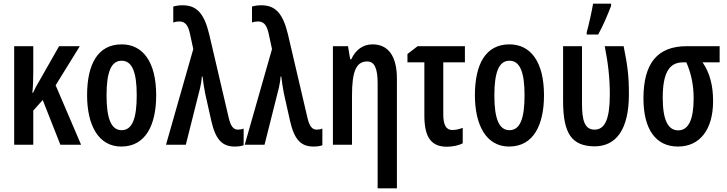

<svg xmlns="http://www.w3.org/2000/svg" viewBox="-20 -796 3998 1056"><path d="M419 -542H305L193 -345C183 -329 171 -307 162 -286H158C162 -322 163 -362 163 -405V-542H58V0H163V-188L215 -246L312 0H426L286 -327Z M839 -272C839 -454 767 -552 649 -552C518 -552 459 -443 459 -272C459 -110 520 10 647 10C783 10 839 -112 839 -272ZM566 -271C566 -399 591 -462 649 -462C707 -462 732 -399 732 -272C732 -143 707 -80 649 -80C591 -80 566 -145 566 -271Z M893 0H1002L1081 -314C1085 -332 1089 -354 1090 -375H1094C1098 -345 1102 -313 1108 -284L1142 -132C1165 -31 1200 10 1271 10C1289 10 1306 8 1320 3V-89C1311 -85 1301 -83 1289 -83C1264 -83 1249 -101 1238 -148L1130 -610C1102 -725 1060 -767 984 -767C964 -767 947 -764 933 -760V-672C942 -676 954 -678 967 -678C1004 -678 1017 -648 1026 -605L1043 -526Z M1326 0H1435L1514 -314C1518 -332 1522 -354 1523 -375H1527C1531 -345 1535 -313 1541 -284L1575 -132C1598 -31 1633 10 1704 10C1722 10 1739 8 1753 3V-89C1744 -85 1734 -83 1722 -83C1697 -83 1682 -101 1671 -148L1563 -610C1535 -725 1493 -767 1417 -767C1397 -767 1380 -764 1366 -760V-672C1375 -676 1387 -678 1400 -678C1437 -678 1450 -648 1459 -605L1476 -526Z M2029 -552C1977 -552 1936 -523 1912 -470H1906L1894 -542H1811V0H1916V-271C1916 -406 1940 -458 2000 -458C2041 -458 2057 -417 2057 -337V240H2163V-363C2163 -488 2115 -552 2029 -552Z M2537 -542H2277L2221 -499V-453H2314V-160C2314 -42 2351 11 2438 11C2469 11 2503 4 2525 -8V-93C2505 -85 2486 -81 2467 -81C2434 -81 2418 -109 2418 -166V-453H2537Z M2972 -272C2972 -454 2900 -552 2782 -552C2651 -552 2592 -443 2592 -272C2592 -110 2653 10 2780 10C2916 10 2972 -112 2972 -272ZM2699 -271C2699 -399 2724 -462 2782 -462C2840 -462 2865 -399 2865 -272C2865 -143 2840 -80 2782 -80C2724 -80 2699 -145 2699 -271Z M3207 -606H3270C3297 -655 3323 -716 3341 -764V-776H3242C3238 -748 3216 -648 3207 -619ZM3249 9C3372 9 3439 -88 3439 -278C3439 -376 3432 -434 3410 -542H3306C3325 -447 3334 -365 3334 -277C3334 -143 3308 -83 3250 -83C3195 -83 3181 -135 3181 -226V-542H3077V-237C3078 -60 3125 7 3249 9Z M3902 -240C3902 -327 3883 -398 3844 -453H3938V-542H3757C3596 -542 3519 -448 3519 -255C3519 -87 3585 10 3709 10C3828 10 3902 -82 3902 -240ZM3625 -258C3625 -392 3659 -453 3736 -453H3755C3783 -389 3795 -325 3795 -254C3795 -139 3767 -79 3710 -79C3655 -79 3625 -135 3625 -258Z"/></svg>

Font: Noto Sans Display Condensed Medium
Style: Regular
Weight: 500
Width: 3
Designer: Monotype Design Team
Foundry: Monotype Imaging Inc.
Version: Version 1.900